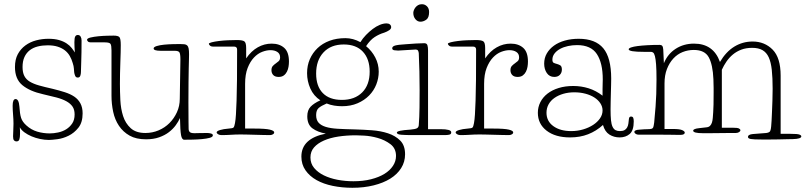

<svg xmlns="http://www.w3.org/2000/svg" viewBox="-20 -641 3822 911"><path d="M74 -37Q75 -29 75 -20Q75 -11 75 -5Q75 10 72 20Q69 30 58 30Q51 30 46.5 25Q42 20 42 6Q42 -2 43 -21Q44 -40 44 -54Q44 -73 42 -97Q40 -121 40 -139Q40 -171 54 -171Q69 -171 72 -136Q74 -101 80 -82Q86 -63 105 -46Q128 -25 156.5 -16.5Q185 -8 216 -8Q235 -8 256 -12.5Q277 -17 294 -27.5Q311 -38 322.5 -55Q334 -72 334 -98Q334 -121 324 -135.5Q314 -150 295 -160.5Q276 -171 248 -178.5Q220 -186 184 -194Q121 -208 86 -237Q51 -266 51 -323Q51 -359 64.5 -384Q78 -409 100.5 -425.5Q123 -442 151.5 -449.5Q180 -457 210 -457Q239 -457 260 -451Q281 -445 296 -435Q311 -425 320 -413.5Q329 -402 335 -392Q334 -405 333.5 -419Q333 -433 333 -441Q333 -461 337 -468Q341 -475 349 -475Q358 -475 362.5 -467.5Q367 -460 367 -449Q367 -389 365.5 -349.5Q364 -310 364 -299Q364 -290 361 -281.5Q358 -273 349 -273Q340 -273 336.5 -281.5Q333 -290 332 -298Q331 -306 330.5 -316.5Q330 -327 325 -342Q320 -360 311 -375.5Q302 -391 288 -402Q274 -413 254 -419.5Q234 -426 206 -426Q181 -426 159 -420.5Q137 -415 121 -402.5Q105 -390 96 -370.5Q87 -351 87 -323Q87 -297 95.5 -280.5Q104 -264 121.5 -253.5Q139 -243 165.5 -235.5Q192 -228 228 -220Q261 -212 287.5 -203.5Q314 -195 332.5 -182.5Q351 -170 361.5 -150.5Q372 -131 372 -103Q372 -60 352 -35Q332 -10 305.5 3Q279 16 252 19.5Q225 23 212 23Q192 23 170.5 18.5Q149 14 130 6Q111 -2 96 -13Q81 -24 74 -37Z M836 -359Q836 -386 831 -393Q826 -400 809 -400H743Q709 -400 709 -411Q709 -418 723.5 -422.5Q738 -427 758.5 -429Q779 -431 800 -431.5Q821 -432 834 -432Q847 -432 855 -431Q863 -430 868 -425.5Q873 -421 875 -411Q877 -401 877 -383Q877 -372 876.5 -357Q876 -342 875.5 -316Q875 -290 874.5 -251.5Q874 -213 874 -156Q874 -90 874.5 -62.5Q875 -35 875 -30Q875 -20 880.5 -14.5Q886 -9 903 -9Q909 -9 924 -9.5Q939 -10 963 -10Q972 -10 981 -7.5Q990 -5 990 1Q990 9 975 13Q960 17 938.5 19Q917 21 893.5 21.5Q870 22 854 22Q843 22 839 0Q835 -22 834 -81Q827 -65 814 -47Q801 -29 781.5 -14Q762 1 735 10.5Q708 20 673 20Q626 20 595 2.5Q564 -15 544.5 -44Q525 -73 517 -110.5Q509 -148 509 -187V-402Q509 -425 504.5 -432.5Q500 -440 477 -440H410Q401 -440 397 -444.5Q393 -449 393 -452Q393 -459 409.5 -463Q426 -467 447.5 -469Q469 -471 489.5 -471.5Q510 -472 519 -472Q540 -472 546.5 -465Q553 -458 553 -427Q553 -414 552.5 -392Q552 -370 551 -344Q550 -318 549.5 -291.5Q549 -265 549 -243Q549 -207 551 -166Q553 -125 564 -90.5Q575 -56 600 -33Q625 -10 670 -10Q703 -10 732.5 -22.5Q762 -35 784 -57Q806 -79 819.5 -108.5Q833 -138 833 -172Z M1351 -349Q1351 -337 1349 -324.5Q1347 -312 1341.5 -301Q1336 -290 1326.5 -283Q1317 -276 1302 -276Q1285 -276 1276.5 -285Q1268 -294 1268 -308Q1268 -321 1274.5 -328Q1281 -335 1288.5 -340Q1296 -345 1302.5 -351Q1309 -357 1309 -369Q1309 -386 1296 -394.5Q1283 -403 1263 -403Q1245 -403 1224 -395Q1203 -387 1185 -368Q1167 -349 1155 -318.5Q1143 -288 1143 -243V-31H1187Q1239 -31 1260 -26Q1281 -21 1281 -13Q1281 -7 1274.5 -3.5Q1268 0 1261 0Q1247 0 1228.5 -0.5Q1210 -1 1191 -1.5Q1172 -2 1154 -2.5Q1136 -3 1123 -3Q1097 -3 1076 -1.5Q1055 0 1030 0Q1022 0 1015 -4Q1008 -8 1008 -13Q1008 -19 1024 -24Q1040 -29 1066 -31Q1084 -32 1088 -36Q1092 -40 1095 -57Q1098 -73 1099.5 -98Q1101 -123 1102.5 -163.5Q1104 -204 1104.5 -263Q1105 -322 1105 -406Q1105 -420 1090 -420H991Q981 -420 976 -425Q971 -430 971 -433Q971 -437 985 -440.5Q999 -444 1019 -446.5Q1039 -449 1062.5 -450Q1086 -451 1104 -451Q1130 -451 1139 -445Q1148 -439 1148 -413V-364Q1172 -399 1203 -416.5Q1234 -434 1269 -434Q1306 -434 1328.5 -414Q1351 -394 1351 -349Z M1619 -460Q1655 -460 1690 -441Q1701 -459 1716.5 -475Q1732 -491 1748.5 -503.5Q1765 -516 1782 -523Q1799 -530 1814 -530Q1824 -530 1830 -525Q1836 -520 1836 -512Q1836 -504 1826.5 -497.5Q1817 -491 1803 -486Q1779 -479 1757.5 -465Q1736 -451 1717 -422Q1744 -400 1760.5 -368.5Q1777 -337 1777 -301Q1777 -270 1765.5 -240.5Q1754 -211 1731.5 -188Q1709 -165 1676.5 -151Q1644 -137 1603 -137Q1584 -137 1565.5 -140Q1547 -143 1530 -150Q1504 -139 1492 -128.5Q1480 -118 1480 -95Q1480 -72 1491.5 -59Q1503 -46 1525.5 -39Q1548 -32 1582.5 -30Q1617 -28 1664 -27Q1702 -26 1744 -23Q1786 -20 1821 -8.5Q1856 3 1879 26Q1902 49 1902 91Q1902 127 1883.5 156.5Q1865 186 1832 206.5Q1799 227 1753 238.5Q1707 250 1652 250Q1603 250 1559 241Q1515 232 1482 213.5Q1449 195 1429.5 167Q1410 139 1410 102Q1410 16 1526 -7Q1487 -14 1462.5 -32Q1438 -50 1438 -89Q1438 -118 1453.5 -134.5Q1469 -151 1500 -165Q1468 -186 1452.5 -221Q1437 -256 1437 -294Q1437 -330 1450 -360Q1463 -390 1486.5 -412.5Q1510 -435 1543.5 -447.5Q1577 -460 1619 -460ZM1669 1Q1624 1 1585 7Q1546 13 1516.5 26Q1487 39 1470 58.5Q1453 78 1453 106Q1453 135 1470.5 156Q1488 177 1516.5 191Q1545 205 1581.5 212Q1618 219 1657 219Q1703 219 1740.5 209.5Q1778 200 1804 184Q1830 168 1844.5 146Q1859 124 1859 99Q1859 63 1832.5 43Q1806 23 1772 13.5Q1738 4 1707.5 2.5Q1677 1 1669 1ZM1611 -430Q1550 -430 1515 -392.5Q1480 -355 1480 -292Q1480 -232 1511.5 -199.5Q1543 -167 1602 -167Q1663 -167 1698.5 -202.5Q1734 -238 1734 -301Q1734 -361 1702 -395.5Q1670 -430 1611 -430Z M1841 0ZM2011 -28H2073Q2095 -28 2108 -24.5Q2121 -21 2121 -13Q2121 -4 2111.5 -2Q2102 0 2091 0H1932Q1908 0 1885.5 -1.5Q1863 -3 1863 -12Q1863 -22 1927 -26Q1949 -28 1957.5 -32Q1966 -36 1967 -47Q1970 -85 1970.5 -131Q1971 -177 1971 -213Q1971 -259 1970 -301.5Q1969 -344 1967 -389Q1966 -397 1963 -401.5Q1960 -406 1952 -406Q1947 -406 1935 -405Q1923 -404 1910 -403.5Q1897 -403 1885 -402Q1873 -401 1869 -401Q1861 -401 1851 -402.5Q1841 -404 1841 -412Q1841 -421 1855 -425Q1869 -429 1904 -431Q1926 -433 1953 -434.5Q1980 -436 1993 -436Q2005 -436 2008 -426.5Q2011 -417 2011 -401ZM1941 -580Q1941 -585 1943.5 -592Q1946 -599 1951 -605.5Q1956 -612 1963.5 -616.5Q1971 -621 1982 -621Q1996 -621 2006 -611Q2016 -601 2016 -584Q2016 -557 2002.5 -547.5Q1989 -538 1975 -538Q1961 -538 1951 -550Q1941 -562 1941 -580Z M2485 -349Q2485 -337 2483 -324.5Q2481 -312 2475.5 -301Q2470 -290 2460.5 -283Q2451 -276 2436 -276Q2419 -276 2410.5 -285Q2402 -294 2402 -308Q2402 -321 2408.5 -328Q2415 -335 2422.5 -340Q2430 -345 2436.5 -351Q2443 -357 2443 -369Q2443 -386 2430 -394.5Q2417 -403 2397 -403Q2379 -403 2358 -395Q2337 -387 2319 -368Q2301 -349 2289 -318.5Q2277 -288 2277 -243V-31H2321Q2373 -31 2394 -26Q2415 -21 2415 -13Q2415 -7 2408.5 -3.5Q2402 0 2395 0Q2381 0 2362.5 -0.5Q2344 -1 2325 -1.5Q2306 -2 2288 -2.5Q2270 -3 2257 -3Q2231 -3 2210 -1.5Q2189 0 2164 0Q2156 0 2149 -4Q2142 -8 2142 -13Q2142 -19 2158 -24Q2174 -29 2200 -31Q2218 -32 2222 -36Q2226 -40 2229 -57Q2232 -73 2233.5 -98Q2235 -123 2236.5 -163.5Q2238 -204 2238.5 -263Q2239 -322 2239 -406Q2239 -420 2224 -420H2125Q2115 -420 2110 -425Q2105 -430 2105 -433Q2105 -437 2119 -440.5Q2133 -444 2153 -446.5Q2173 -449 2196.5 -450Q2220 -451 2238 -451Q2264 -451 2273 -445Q2282 -439 2282 -413V-364Q2306 -399 2337 -416.5Q2368 -434 2403 -434Q2440 -434 2462.5 -414Q2485 -394 2485 -349Z M2839 -219Q2839 -232 2839.5 -244.5Q2840 -257 2840 -264Q2840 -342 2812 -384.5Q2784 -427 2718 -427Q2696 -427 2675 -422.5Q2654 -418 2637.5 -409Q2621 -400 2611 -387Q2601 -374 2601 -358Q2601 -346 2607 -343Q2613 -340 2621 -338Q2629 -336 2637.5 -331.5Q2646 -327 2646 -311Q2646 -296 2636.5 -286Q2627 -276 2610 -276Q2587 -276 2574.5 -294.5Q2562 -313 2562 -339Q2562 -366 2574.5 -387.5Q2587 -409 2608.5 -424.5Q2630 -440 2660 -448.5Q2690 -457 2726 -457Q2805 -457 2842.5 -412Q2880 -367 2880 -268Q2880 -256 2879.5 -237.5Q2879 -219 2878.5 -199Q2878 -179 2877.5 -158.5Q2877 -138 2877 -122Q2877 -91 2879 -71Q2881 -51 2886.5 -39.5Q2892 -28 2900.5 -23.5Q2909 -19 2921 -19Q2935 -19 2943 -23.5Q2951 -28 2955.5 -36Q2960 -44 2961.5 -54.5Q2963 -65 2964 -76Q2965 -88 2974 -88Q2982 -88 2984.5 -82Q2987 -76 2987 -65Q2987 -22 2968 -5.5Q2949 11 2920 11Q2893 11 2871.5 -2.5Q2850 -16 2841 -48Q2809 -19 2770.5 -4Q2732 11 2685 11Q2615 11 2573.5 -21Q2532 -53 2532 -106Q2532 -133 2544 -156.5Q2556 -180 2578 -197Q2600 -214 2631 -223.5Q2662 -233 2700 -233Q2738 -233 2773 -222Q2808 -211 2839 -187ZM2573 -106Q2573 -66 2605.5 -42.5Q2638 -19 2690 -19Q2720 -19 2747 -27Q2774 -35 2794.5 -48.5Q2815 -62 2827 -79.5Q2839 -97 2839 -117Q2839 -135 2828.5 -151Q2818 -167 2800 -178.5Q2782 -190 2757.5 -196.5Q2733 -203 2705 -203Q2677 -203 2653 -196Q2629 -189 2611 -176.5Q2593 -164 2583 -146Q2573 -128 2573 -106Z M3684 -6H3731Q3764 -6 3773 -2.5Q3782 1 3782 6Q3782 18 3742 19Q3734 19 3714.5 19.5Q3695 20 3673 20.5Q3651 21 3630 21Q3609 21 3597 21Q3555 21 3542 18.5Q3529 16 3529 9Q3529 -3 3552 -5L3616 -10Q3626 -11 3631.5 -15.5Q3637 -20 3639 -41Q3640 -50 3641 -68.5Q3642 -87 3643 -111.5Q3644 -136 3645 -164Q3646 -192 3646 -220Q3646 -272 3642 -309Q3638 -346 3627.5 -369Q3617 -392 3598 -403Q3579 -414 3549 -414Q3520 -414 3497.5 -405.5Q3475 -397 3457.5 -382.5Q3440 -368 3427 -349Q3414 -330 3405 -310V-35H3456Q3479 -35 3486 -31.5Q3493 -28 3493 -23Q3493 -18 3486.5 -14Q3480 -10 3471 -10Q3467 -10 3444.5 -10Q3422 -10 3396 -9.5Q3370 -9 3346.5 -9Q3323 -9 3316 -9Q3269 -9 3269 -21Q3269 -30 3298 -33L3333 -37Q3343 -38 3349 -44Q3355 -50 3358 -59.5Q3361 -69 3362 -81.5Q3363 -94 3364 -109Q3365 -126 3365.5 -145Q3366 -164 3366 -202Q3366 -204 3366 -223Q3366 -242 3365 -265Q3362 -334 3343 -369Q3324 -404 3272 -404Q3244 -404 3219 -394Q3194 -384 3175 -363.5Q3156 -343 3144.5 -313.5Q3133 -284 3133 -245V-29H3173Q3205 -29 3217 -23.5Q3229 -18 3229 -12Q3229 -1 3208 -1Q3204 -1 3197.5 -1Q3191 -1 3171.5 -1.5Q3152 -2 3114.5 -2Q3077 -2 3010 -2Q3002 -2 2996 -6Q2990 -10 2990 -15Q2990 -25 3016 -26Q3039 -28 3052 -28Q3065 -28 3071.5 -30Q3078 -32 3080 -38.5Q3082 -45 3084 -60Q3086 -80 3090.5 -135Q3095 -190 3095 -264Q3095 -309 3093 -335Q3091 -361 3087.5 -374.5Q3084 -388 3079 -391.5Q3074 -395 3069 -395H3036Q2963 -395 2963 -407Q2963 -412 2974.5 -416Q2986 -420 3005.5 -422.5Q3025 -425 3052 -426.5Q3079 -428 3110 -428Q3118 -428 3122 -423.5Q3126 -419 3127 -406L3130 -341Q3148 -385 3186 -409.5Q3224 -434 3273 -434Q3365 -434 3396 -347Q3425 -396 3464.5 -420Q3504 -444 3551 -444Q3608 -444 3646 -405.5Q3684 -367 3684 -282Z"/></svg>

Font: Life Savers
Style: Regular
Weight: 400
Version: Version 2.001; ttfautohint (v0.93) -l 8 -r 50 -G 200 -x 14 -